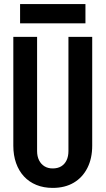

<svg xmlns="http://www.w3.org/2000/svg" viewBox="-20 -909 515 937"><path d="M237 8Q193 8 157.5 -6.5Q122 -21 97 -48Q72 -75 58.5 -113Q45 -151 45 -198V-729H161V-172Q161 -146 170.5 -127Q180 -108 197 -97.5Q214 -87 237 -87Q262 -87 279 -97.5Q296 -108 305 -127Q314 -146 314 -172V-729H430V-198Q430 -136 406.5 -89.5Q383 -43 340 -17.5Q297 8 237 8ZM78 -795V-889H397V-795Z"/></svg>

Font: Hubot Sans Condensed SemiBold
Style: Regular
Weight: 600
Width: 3
Designer: Deni Anggara
Foundry: GitHub, Inc., Subsidiary of Microsoft Corporation
Version: Version 2.000